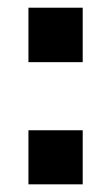

<svg xmlns="http://www.w3.org/2000/svg" viewBox="-20 -481 290 501"><path d="M195.8 -460.9V-318.8H54.2V-460.9ZM195.8 -141.1V0H54.2V-141.1Z"/></svg>

Font: Cooper Hewitt
Style: Semibold
Weight: 709
Designer: Village Type and Design LLC
Foundry: Cooper Hewitt Smithsonian Design Museum
Version: 1.000